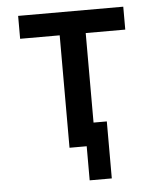

<svg xmlns="http://www.w3.org/2000/svg" viewBox="-49 -562 598 735"><g transform="rotate(-5 250.0 -194.5)"><path d="M266 131V0H200V-432H48V-520H452V-432H300V-88H351V131Z"/></g></svg>

Font: Zed Sans Semibold
Style: Regular
Weight: 600
Designer: Belleve Invis
Foundry: Belleve Invis
Version: Version 1.0.0; ttfautohint (v1.8.4)